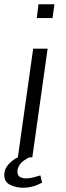

<svg xmlns="http://www.w3.org/2000/svg" viewBox="-30 -740 312 903"><path d="M54 0 126 -511H194L122 0ZM143 -655 151 -720H226L217 -655ZM78 143Q46 143 18 129.5Q-10 116 -10 82Q-10 55 10.5 32.5Q31 10 54 0H108Q77 15 64.5 32Q52 49 52 67Q52 86 64.5 92.5Q77 99 91 99Q109 99 126.5 94.5Q144 90 160 85L168 119Q146 131 123.5 137Q101 143 78 143Z"/></svg>

Font: Chivo ExtraLight
Style: Italic
Weight: 250
Italic angle: -8.05°
Designer: Hector Gatti
Foundry: Omnibus-Type
Version: Version 2.002